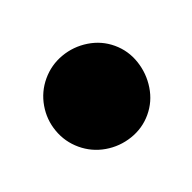

<svg xmlns="http://www.w3.org/2000/svg" viewBox="-40 -220 179 179"><g transform="rotate(20 50.0 -130.0)"><path d="M0.3 -130Q0.3 -116.7 7 -105.2Q13.7 -93.7 25.2 -87Q36.7 -80.3 50 -80.3Q63.3 -80.3 74.8 -87Q86.3 -93.7 93.3 -105.2Q100.3 -116.7 100.3 -130Q100.3 -143.3 93.3 -154.8Q86.3 -166.3 74.8 -173.3Q63.3 -180.3 50 -180.3Q36.7 -180.3 25.2 -173.3Q13.7 -166.3 7 -154.8Q0.3 -143.3 0.3 -130Z"/></g></svg>

Font: Linefont Thin
Style: Regular
Weight: 100
Monospace: yes
Version: Version 3.002;gftools[0.9.33]